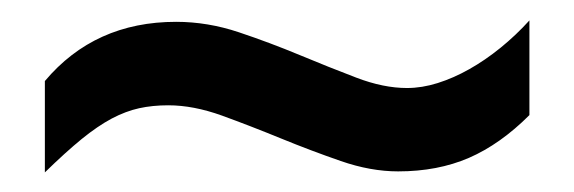

<svg xmlns="http://www.w3.org/2000/svg" viewBox="-20 -361 568 190"><path d="M24.4 -280.8Q73.7 -339.4 154.3 -339.4Q185.5 -339.4 216.3 -329.1Q247.1 -318.8 276.4 -306.6Q305.7 -294.4 332.5 -284.2Q359.4 -273.9 382.8 -273.9Q397.5 -273.9 413.1 -278.8Q428.7 -283.7 444.3 -292.5Q460 -301.3 475.3 -313.7Q490.7 -326.2 503.9 -340.8V-247.1Q475.1 -218.3 444.1 -204.8Q413.1 -191.4 374 -191.4Q346.7 -191.4 317.1 -201.7Q287.6 -211.9 257.8 -224.1Q228 -236.3 199.7 -246.6Q171.4 -256.8 146.5 -256.8Q130.9 -256.8 117.7 -253.9Q104.5 -251 90.6 -243.7Q76.7 -236.3 60.8 -223.4Q44.9 -210.4 24.4 -190.4Z"/></svg>

Font: Arian AMU
Style: Regular
Weight: 400
Designer: Ruben Hakobyan (Tarumian)
Foundry: Ruben Hakobyan (Tarumian)
Version: Version 4.003